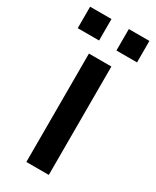

<svg xmlns="http://www.w3.org/2000/svg" viewBox="-215 -715 624 767"><g transform="rotate(30 97.0 -332.0)"><path d="M139 -664.5H234V-565.5H139ZM-39.5 -664.5H59V-565.5H-39.5ZM50 -500H153.5V0H50Z"/></g></svg>

Font: Overused Grotesk Medium
Style: Regular
Weight: 525
Version: Version 0.004